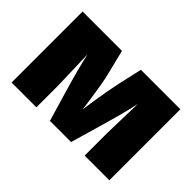

<svg xmlns="http://www.w3.org/2000/svg" viewBox="-96 -789 1037 1037"><g transform="rotate(45 422.0 -271.0)"><path d="M48.8 0V-542.5H349.6L384.8 -399.9Q391.6 -373.5 398.9 -331.3Q406.2 -289.1 413.3 -240.2Q420.4 -191.4 426 -145.3Q431.6 -99.1 434.6 -65.9H410.6Q413.6 -98.6 419.7 -144.8Q425.8 -190.9 433.3 -239.7Q440.9 -288.6 448.5 -331.1Q456.1 -373.5 461.9 -399.9L494.1 -542.5H795.4V0H606.9V-153.8Q606.9 -175.3 607.9 -212.2Q608.9 -249 610.1 -293.2Q611.3 -337.4 612.5 -381.6Q613.8 -425.8 613.8 -462.4H624.5Q615.7 -407.7 601.1 -348.1Q586.4 -288.6 571.8 -237.1Q557.1 -185.5 547.9 -153.8L503.4 0H341.8L296.4 -153.8Q286.1 -188 271.2 -240.5Q256.3 -293 241.9 -351.6Q227.5 -410.2 219.2 -462.4H230.5Q231 -425.8 231.9 -381.6Q232.9 -337.4 234.4 -293.2Q235.8 -249 237.1 -212.2Q238.3 -175.3 238.3 -153.8V0Z"/></g></svg>

Font: Inter 16pt Black
Style: Regular
Weight: 900
Version: Version 4.001;git-66647c0bb